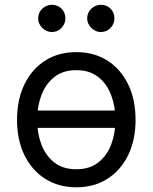

<svg xmlns="http://www.w3.org/2000/svg" viewBox="-20 -770 637 801"><path d="M489.3 -308.9V-236.5H107.2V-308.9ZM298.3 11.4Q224.4 11.4 168.9 -23.8Q113.3 -58.9 82.2 -122.2Q51.1 -185.4 51.1 -269.9Q51.1 -355.1 82.2 -418.7Q113.3 -482.2 168.9 -517.4Q224.4 -552.6 298.3 -552.6Q372.2 -552.6 427.7 -517.4Q483.3 -482.2 514.4 -418.7Q545.5 -355.1 545.5 -269.9Q545.5 -185.4 514.4 -122.2Q483.3 -58.9 427.7 -23.8Q372.2 11.4 298.3 11.4ZM298.3 -63.9Q354.4 -63.9 390.6 -92.7Q426.8 -121.4 444.2 -168.3Q461.6 -215.2 461.6 -269.9Q461.6 -324.6 444.2 -371.8Q426.8 -419 390.6 -448.2Q354.4 -477.3 298.3 -477.3Q242.2 -477.3 206 -448.2Q169.7 -419 152.3 -371.8Q134.9 -324.6 134.9 -269.9Q134.9 -215.2 152.3 -168.3Q169.7 -121.4 206 -92.7Q242.2 -63.9 298.3 -63.9ZM196 -636.4Q173.7 -636.4 156.4 -653.6Q139.2 -670.8 139.2 -693.2Q139.2 -717.7 156.4 -733.8Q173.7 -750 196 -750Q220.5 -750 236.7 -733.8Q252.8 -717.7 252.8 -693.2Q252.8 -670.8 236.7 -653.6Q220.5 -636.4 196 -636.4ZM400.6 -636.4Q378.2 -636.4 361 -653.6Q343.7 -670.8 343.7 -693.2Q343.7 -717.7 361 -733.8Q378.2 -750 400.6 -750Q425.1 -750 441.2 -733.8Q457.4 -717.7 457.4 -693.2Q457.4 -670.8 441.2 -653.6Q425.1 -636.4 400.6 -636.4Z"/></svg>

Font: InterMG
Style: Regular
Weight: 400
Designer: Rasmus Andersson
Foundry: rsms
Version: Version 3.019;December 26, 2023;FontCreator 15.0.0.2955 64-b